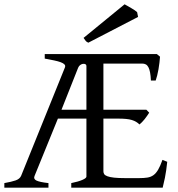

<svg xmlns="http://www.w3.org/2000/svg" viewBox="-20 -864 819 884"><path d="M377.9 -560.5Q377.9 -565.9 373.3 -568.4Q368.7 -570.8 362.3 -570.1Q356 -569.3 349.6 -564.9Q343.3 -560.5 339.8 -552.2L263.2 -358.9H377.9ZM750 -119.1Q745.6 -76.7 739.3 -45.4Q732.9 -14.2 729 0H308.1V-21Q341.3 -27.8 359.6 -35.9Q377.9 -43.9 377.9 -50.8V-317.9H246.6L139.2 -54.2Q132.8 -40 147.9 -32.7Q163.1 -25.4 203.1 -21V0H0V-21Q33.2 -26.9 52 -33.4Q70.8 -40 77.1 -54.2L278.8 -553.2Q282.2 -561.5 277.1 -567.1Q272 -572.8 259.8 -577.4Q247.6 -582 228.8 -585.9Q210 -589.8 186 -594.2V-615.2H702.1L716.8 -603Q715.8 -590.3 714.1 -575.2Q712.4 -560.1 709.7 -544.9Q707 -529.8 703.6 -516.1Q700.2 -502.4 696.8 -493.2H674.8Q673.8 -515.6 670.9 -530.8Q668 -545.9 663.1 -554.9Q658.2 -564 651.1 -567.6Q644 -571.3 634.8 -571.3H456.1V-358.9H653.8L667 -345.2Q662.6 -338.4 657.2 -330.6Q651.9 -322.8 645.8 -315.2Q639.6 -307.6 633.5 -301.3Q627.4 -294.9 622.1 -291Q614.7 -298.3 606.4 -303.2Q598.1 -308.1 586.9 -311.5Q575.7 -314.9 560.5 -316.4Q545.4 -317.9 524.9 -317.9H456.1V-75.2Q456.1 -67.9 459.7 -62.3Q463.4 -56.6 474.4 -52.5Q485.4 -48.3 505.1 -46.1Q524.9 -43.9 557.1 -43.9H620.1Q642.6 -43.9 658.4 -46.4Q674.3 -48.8 686.3 -57.4Q698.2 -65.9 708 -82.5Q717.8 -99.1 728 -127.9ZM386.7 -667.5Q378.4 -670.9 374.8 -675.5Q371.1 -680.2 364.7 -689.5L553.7 -844.2Q558.6 -841.3 566.9 -836.7Q575.2 -832 584 -826.9Q592.8 -821.8 600.1 -816.9Q607.4 -812 611.3 -808.1L615.7 -786.1Z"/></svg>

Font: Gentium Plus APac
Style: Regular
Weight: 400
Designer: J. Victor Gaultney, Annie Olsen, Iska Routamaa, Becca Hirsbrunner
Foundry: SIL International
Version: Version 5.000